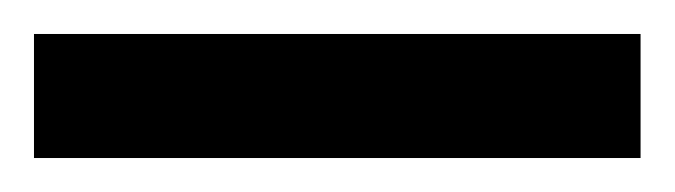

<svg xmlns="http://www.w3.org/2000/svg" viewBox="-20 -680 397 113"><path d="M0 -587V-660H357V-587Z"/></svg>

Font: DM Sans 9pt Medium
Style: Regular
Weight: 500
Version: Version 4.004;gftools[0.9.30]